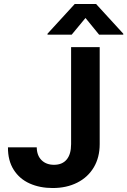

<svg xmlns="http://www.w3.org/2000/svg" viewBox="-20 -947 647 977"><path d="M487.3 -707V-213.9Q487.3 -146 457.3 -95.5Q427.2 -44.9 373 -17.6Q318.8 9.8 248 9.8Q182.6 9.8 130.9 -13.4Q79.1 -36.6 49.6 -83.3Q20 -129.9 20.5 -197.3H167Q167.5 -155.8 191.4 -132.1Q215.3 -108.4 254.9 -108.4Q296.9 -108.4 319.3 -135.3Q341.8 -162.1 341.8 -213.9V-707ZM415 -855.5 344.7 -770.5H221.7V-775.4L360.4 -926.8H468.8L607.4 -775.4V-770.5H484.4Z"/></svg>

Font: Pretendard GOV
Style: Bold
Weight: 700
Designer: Base glyphs from Inter by Rasmus Andersson; Hangeul glyphs from Noto Sans CJK(Source Han Sans) by Jang Soo-young and Kan
Foundry: Kil Hyung-jin
Version: Version 1.309